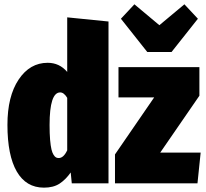

<svg xmlns="http://www.w3.org/2000/svg" viewBox="-20 -843 946 883"><path d="M769 -604H657.2L536.1 -756.8L598.1 -823.2L712.9 -727.1L828.1 -823.2L890.1 -756.8ZM289.1 -512.2V-763.2L479 -744.1V0H310.1L305.2 -49.8Q282.2 -17.1 253.9 1.5Q225.6 20 182.1 20Q100.1 20 57.1 -54.2Q14.2 -128.4 14.2 -269Q14.2 -399.9 65.7 -477.1Q117.2 -554.2 199.2 -554.2Q253.4 -554.2 289.1 -512.2ZM716.8 -141.1H902.8L888.2 0H508.8V-132.8L689 -395H524.9V-534.2H897V-402.8ZM250 -116.2Q272.5 -116.2 289.1 -151.9V-393.1Q273.9 -418 256.8 -418Q208 -418 208 -268.1Q208 -228.5 210.4 -200Q212.9 -171.4 216.8 -155.5Q220.7 -139.6 226.6 -130.6Q232.4 -121.6 237.8 -118.9Q243.2 -116.2 250 -116.2Z"/></svg>

Font: Fira Sans Compressed Heavy
Style: Regular
Weight: 900
Width: 1
Designer: Carrois Corporate & Edenspiekermann AG
Foundry: Carrois Corporate GbR & Edenspiekermann AG
Version: Version 4.203;PS 004.203;hotconv 1.0.88;makeotf.lib2.5.64775